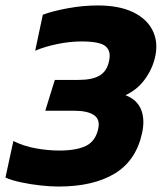

<svg xmlns="http://www.w3.org/2000/svg" viewBox="-41 -674 593 704"><path d="M173 10Q145 10 108 6Q71 2 36 -5.5Q1 -13 -21 -23L8 -157Q46 -138 90.5 -130Q135 -122 176 -122Q239 -122 274 -139Q309 -156 319 -201Q327 -236 303.5 -252Q280 -268 230 -268H125L160 -381H247Q298 -381 325 -397.5Q352 -414 359 -451Q367 -486 346.5 -504Q326 -522 258 -522Q215 -522 169 -512.5Q123 -503 88 -488L116 -620Q154 -634 209 -644Q264 -654 317 -654Q395 -654 445.5 -630Q496 -606 517.5 -564.5Q539 -523 529 -471Q520 -425 491.5 -385Q463 -345 419 -325Q461 -309 476 -273Q491 -237 480 -186Q458 -85 379.5 -37.5Q301 10 173 10Z"/></svg>

Font: Kanit SemiBold
Style: Italic
Weight: 600
Italic angle: -12°
Designer: Katatrad Team
Foundry: CadsonDemak
Version: Version 2.000; ttfautohint (v1.8.3)